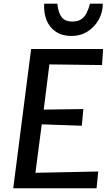

<svg xmlns="http://www.w3.org/2000/svg" viewBox="-20 -1010 601 1030"><path d="M51 0 147 -747H533L527.5 -661L245 -664.5L214.5 -422L427 -425L419 -335.5L204 -343L170 -83L507 -90L498 0ZM364 -817Q314.5 -817 280.5 -839.2Q246.5 -861.5 230.2 -900.8Q214 -940 217 -990.5H287.5Q292.5 -942 310.5 -918.2Q328.5 -894.5 368 -894.5Q398 -894.5 416.2 -907Q434.5 -919.5 445 -941.2Q455.5 -963 463 -990.5H531.5Q531.5 -944 509.5 -904.5Q487.5 -865 449.8 -841Q412 -817 364 -817Z"/></svg>

Font: Koeln Type Sans
Style: Italic
Weight: 400
Italic angle: -7.5°
Designer: Eben Sorkin
Foundry: Eben Sorkin
Version: Version 2.001